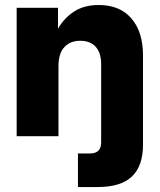

<svg xmlns="http://www.w3.org/2000/svg" viewBox="-20 -547 641 771"><path d="M293 204.1V69.3H341.3Q386.2 69.3 386.2 24.9V-289.1Q386.2 -335 364.3 -359.1Q342.3 -383.3 302.2 -383.3Q262.7 -383.3 238.8 -358.2Q214.8 -333 214.8 -280.3V0H46.9V-515.6H212.9V-432.1Q238.8 -476.1 278.8 -501.5Q318.8 -526.9 377 -526.9Q460.9 -526.9 507.6 -473.1Q554.2 -419.4 554.2 -324.2V34.2Q554.2 119.1 510 161.6Q465.8 204.1 371.1 204.1Z"/></svg>

Font: Inter Display ExtraBold
Style: Regular
Weight: 800
Designer: Rasmus Andersson
Foundry: rsms
Version: Version 4.000;git-a52131595